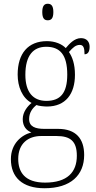

<svg xmlns="http://www.w3.org/2000/svg" viewBox="-20 -762 513 1022"><path d="M234 -654C252 -654 264 -663 264 -698C264 -732 252 -742 234 -742C217 -742 205 -732 205 -698C205 -663 217 -654 234 -654ZM217 240C357 240 428 170 428 63C428 -23 385 -76 289 -76H216C168 -76 135 -88 135 -128C135 -163 153 -186 174 -203C185 -198 215 -195 230 -195C329 -195 379 -262 379 -364C379 -421 365 -459 347 -485C368 -509 383 -523 405 -523C424 -523 430 -507 430 -473C449 -473 457 -489 457 -513C457 -538 443 -559 411 -559C375 -559 348 -527 330 -506C310 -527 274 -543 230 -543C129 -543 74 -477 74 -365C74 -301 98 -241 148 -214C127 -197 101 -166 101 -128C101 -88 122 -67 147 -57C95 -44 38 2 38 85C38 181 98 240 217 240ZM227 -225C157 -225 115 -270 115 -364C115 -468 158 -513 226 -513C299 -513 338 -471 338 -365C338 -265 300 -225 227 -225ZM220 210C111 210 77 153 77 84C77 1 131 -38 199 -38H281C355 -38 389 -10 389 67C389 154 339 210 220 210Z"/></svg>

Font: Noto Serif Hebrew SemiCondensed ExtraLight
Style: Regular
Weight: 200
Width: 4
Designer: Monotype Design Team
Foundry: Monotype Imaging Inc.
Version: Version 2.004